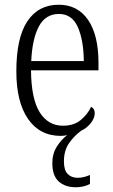

<svg xmlns="http://www.w3.org/2000/svg" viewBox="-20 -564 479 811"><path d="M301 227Q255 227 228 202.5Q201 178 201 125Q201 85 220.5 54.5Q240 24 264 7Q258 8 251 9Q244 10 237 10Q148 10 98.5 -61.5Q49 -133 49 -263Q49 -404 95.5 -474Q142 -544 228 -544Q308 -544 352 -480Q396 -416 396 -298V-267H111Q112 -147 147.5 -90Q183 -33 246 -33Q292 -33 321 -57Q350 -81 365 -113Q371 -110 375.5 -103.5Q380 -97 380 -85Q380 -65 363.5 -44Q347 -23 323 -12Q293 10 271.5 41Q250 72 250 118Q250 155 266 171Q282 187 308 187Q333 187 360 175V213Q347 220 331.5 223.5Q316 227 301 227ZM334 -306Q333 -395 308.5 -450Q284 -505 229 -505Q172 -505 144 -452Q116 -399 112 -306Z"/></svg>

Font: Noto Serif Bengali Condensed Light
Style: Regular
Weight: 300
Width: 3
Designer: Juan Bruce, Universal Thirst, Indian Type Foundry and the Monotype Design Team.
Foundry: Monotype Imaging Inc.
Version: Version 2.003; ttfautohint (v1.8.4.7-5d5b)